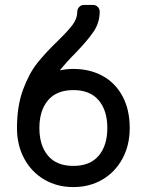

<svg xmlns="http://www.w3.org/2000/svg" viewBox="-20 -750 594 780"><path d="M278 -470Q345 -470 397 -441.5Q449 -413 478 -358.5Q507 -304 507 -230Q507 -160 477.5 -105.5Q448 -51 396 -20.5Q344 10 278 10Q212 10 160 -20.5Q108 -51 78.5 -105.5Q49 -160 49 -230Q49 -319 73.5 -385.5Q98 -452 132 -494.5Q166 -537 216 -585Q257 -625 275.5 -650Q294 -675 294 -703Q294 -714 302 -722Q310 -730 321 -730H358Q369 -730 377 -722Q385 -714 385 -703Q385 -659 361.5 -623.5Q338 -588 288 -536Q252 -500 223 -464Q249 -470 278 -470ZM278 -76Q346 -76 381 -117.5Q416 -159 416 -230Q416 -301 381 -342.5Q346 -384 278 -384Q210 -384 175 -342.5Q140 -301 140 -230Q140 -159 175 -117.5Q210 -76 278 -76Z"/></svg>

Font: Rubik
Style: Regular
Weight: 400
Designer: Hubert & Fischer
Foundry: Hubert & Fischer
Version: Version 1.100